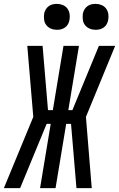

<svg xmlns="http://www.w3.org/2000/svg" viewBox="-53 -972 615 992"><path d="M51 0H-33L119 -368L88 -735H167L195 -403H220L275 -735H355L300 -403H321L458 -735H542L391 -368L421 0H342L314 -332H289L234 0H154L209 -332H188ZM441 -818Q425 -818 410.5 -824Q396 -830 386.5 -842Q377 -854 375 -869.5Q373 -885 375 -901Q377 -912 383 -922.5Q389 -933 398.5 -940Q408 -947 419 -949.5Q430 -952 441 -952Q457 -952 471.5 -946Q486 -940 495 -928Q504 -916 506.5 -900.5Q509 -885 506 -869Q504 -858 498.5 -847.5Q493 -837 483 -830Q473 -823 462.5 -820.5Q452 -818 441 -818ZM241 -818Q225 -818 210.5 -824Q196 -830 186.5 -842Q177 -854 175 -869.5Q173 -885 175 -901Q177 -912 183 -922.5Q189 -933 198.5 -940Q208 -947 219 -949.5Q230 -952 241 -952Q257 -952 271.5 -946Q286 -940 295 -928Q304 -916 306.5 -900.5Q309 -885 306 -869Q304 -858 298.5 -847.5Q293 -837 283 -830Q273 -823 262.5 -820.5Q252 -818 241 -818Z"/></svg>

Font: Iosevka Medium
Style: Italic
Weight: 500
Italic angle: -9°
Monospace: yes
Designer: Belleve Invis
Foundry: Belleve Invis
Version: Version 32.5.0; ttfautohint (v1.8.4)